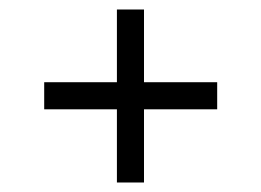

<svg xmlns="http://www.w3.org/2000/svg" viewBox="-20 -479 550 404"><path d="M226 -95V-249H73V-306H226V-459H283V-306H437V-249H283V-95Z"/></svg>

Font: Mate
Style: Regular
Weight: 400
Designer: Eduardo Rodriguez Tunni
Foundry: Eduardo Rodriguez Tunni
Version: Version 1.003; ttfautohint (v1.8.4.7-5d5b);gftools[0.9.24]